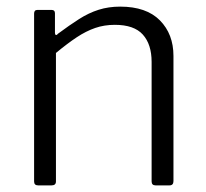

<svg xmlns="http://www.w3.org/2000/svg" viewBox="-20 -560 621 580"><path d="M95 0Q83 0 83 -12V-519Q83 -530 93 -530H136Q146 -530 146 -520V-461Q146 -456 148.5 -454.5Q151 -453 155 -458Q190 -484 219 -502.5Q248 -521 278 -530.5Q308 -540 343 -540Q422 -540 463 -498.5Q504 -457 504 -391V-13Q504 0 492 0H450Q444 0 441 -3Q438 -6 438 -12V-373Q438 -426 411.5 -455.5Q385 -485 327 -485Q295 -485 267.5 -475.5Q240 -466 212 -447.5Q184 -429 149 -400V-12Q149 0 136 0H95Z"/></svg>

Font: Libre Franklin Thin Light
Style: Regular
Weight: 300
Version: Version 3.000